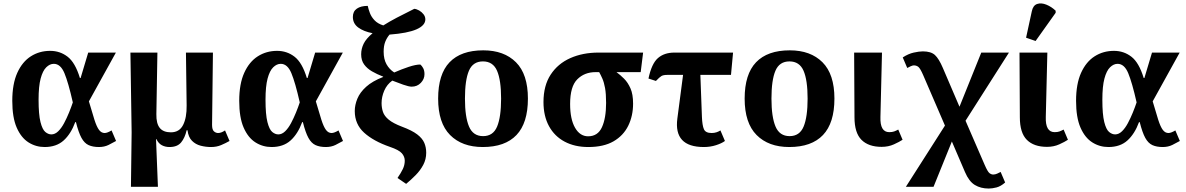

<svg xmlns="http://www.w3.org/2000/svg" viewBox="-20 -840 6856 1110"><path d="M238 10Q187 10 144.5 -17Q102 -44 76.5 -102.5Q51 -161 51 -257Q51 -355 80 -419Q109 -483 158.5 -514.5Q208 -546 270 -546Q327 -546 371 -512Q415 -478 442 -389H446L490 -536H650L494 -254Q513 -188 526 -147.5Q539 -107 552.5 -89Q566 -71 585 -71Q600 -71 625 -86L651 -25Q632 -14 607.5 -2Q583 10 552 10Q517 10 492.5 -1Q468 -12 451 -43Q434 -74 419 -134H415Q390 -66 348 -28Q306 10 238 10ZM277 -63Q298 -63 316.5 -81Q335 -99 350.5 -128Q366 -157 379 -189Q392 -221 401 -248Q375 -363 352.5 -417Q330 -471 291 -471Q268 -471 247.5 -451Q227 -431 215 -386Q203 -341 203 -264Q203 -178 214 -134.5Q225 -91 242 -77Q259 -63 277 -63Z M737 240 741 -75 734 -536H890L884 -180Q883 -126 903.5 -100.5Q924 -75 968 -75Q1017 -75 1038.5 -117.5Q1060 -160 1059 -230L1055 -536H1211L1206 -118Q1206 -90 1217 -80.5Q1228 -71 1241 -71Q1259 -71 1281 -86L1307 -25Q1284 -12 1258 -1Q1232 10 1200 10Q1170 10 1140.5 2.5Q1111 -5 1090 -26Q1069 -47 1064 -87H1059Q1049 -43 1027 -16.5Q1005 10 960 10Q935 10 915.5 -0.5Q896 -11 884 -36H882L893 240Z M1550 10Q1499 10 1456.5 -17Q1414 -44 1388.5 -102.5Q1363 -161 1363 -257Q1363 -355 1392 -419Q1421 -483 1470.5 -514.5Q1520 -546 1582 -546Q1639 -546 1683 -512Q1727 -478 1754 -389H1758L1802 -536H1962L1806 -254Q1825 -188 1838 -147.5Q1851 -107 1864.5 -89Q1878 -71 1897 -71Q1912 -71 1937 -86L1963 -25Q1944 -14 1919.5 -2Q1895 10 1864 10Q1829 10 1804.5 -1Q1780 -12 1763 -43Q1746 -74 1731 -134H1727Q1702 -66 1660 -28Q1618 10 1550 10ZM1589 -63Q1610 -63 1628.5 -81Q1647 -99 1662.5 -128Q1678 -157 1691 -189Q1704 -221 1713 -248Q1687 -363 1664.5 -417Q1642 -471 1603 -471Q1580 -471 1559.5 -451Q1539 -431 1527 -386Q1515 -341 1515 -264Q1515 -178 1526 -134.5Q1537 -91 1554 -77Q1571 -63 1589 -63Z M2328 223 2278 189Q2298 160 2309 137Q2320 114 2320 89Q2320 66 2303.5 46.5Q2287 27 2234 9Q2139 -24 2085 -73Q2031 -122 2031 -198Q2031 -233 2046 -269.5Q2061 -306 2097 -338.5Q2133 -371 2195 -395V-397Q2159 -411 2130.5 -427.5Q2102 -444 2085 -467.5Q2068 -491 2068 -526Q2068 -558 2082.5 -587.5Q2097 -617 2134 -648Q2082 -658 2051 -681Q2020 -704 2020 -742Q2020 -774 2043 -790Q2066 -806 2106 -806Q2110 -787 2118.5 -764.5Q2127 -742 2145.5 -722.5Q2164 -703 2196 -693Q2229 -714 2273.5 -737.5Q2318 -761 2375 -789Q2388 -788 2403 -779.5Q2418 -771 2428.5 -757.5Q2439 -744 2439 -728Q2439 -693 2388 -670.5Q2337 -648 2232 -640Q2216 -621 2207 -598Q2198 -575 2198 -541Q2198 -498 2214.5 -468.5Q2231 -439 2259 -421Q2302 -440 2343 -453.5Q2384 -467 2410 -467Q2419 -460 2426.5 -446Q2434 -432 2434 -411Q2434 -383 2413 -361Q2392 -339 2360 -339Q2344 -339 2311 -350.5Q2278 -362 2248 -374Q2217 -352 2201.5 -316Q2186 -280 2186 -244Q2186 -217 2194 -193Q2202 -169 2227.5 -148Q2253 -127 2303 -108Q2362 -86 2392 -63Q2422 -40 2433 -14Q2444 12 2444 43Q2444 81 2427 113Q2410 145 2383.5 172Q2357 199 2328 223Z M2771 10Q2651 10 2582 -59.5Q2513 -129 2513 -270Q2513 -411 2579 -480Q2645 -549 2774 -549Q2894 -549 2963 -480Q3032 -411 3032 -270Q3032 -129 2966 -59.5Q2900 10 2771 10ZM2773 -53Q2831 -53 2854 -108.5Q2877 -164 2877 -270Q2877 -377 2853.5 -431Q2830 -485 2772 -485Q2714 -485 2691 -431Q2668 -377 2668 -270Q2668 -164 2691.5 -108.5Q2715 -53 2773 -53Z M3381 10Q3303 10 3244.5 -21Q3186 -52 3154 -110.5Q3122 -169 3122 -250Q3122 -345 3163.5 -408.5Q3205 -472 3277 -504Q3349 -536 3440 -536H3698L3684 -423H3544Q3566 -407 3588 -385Q3610 -363 3625 -329Q3640 -295 3640 -241Q3640 -170 3612 -113Q3584 -56 3527 -23Q3470 10 3381 10ZM3380 -52Q3436 -52 3460 -104.5Q3484 -157 3484 -245Q3484 -298 3478 -331Q3472 -364 3462.5 -385.5Q3453 -407 3444 -423H3423Q3359 -423 3317.5 -381.5Q3276 -340 3276 -239Q3276 -151 3304.5 -101.5Q3333 -52 3380 -52Z M4049 10Q3874 10 3896 -155L3929 -407H3837Q3815 -407 3804 -400.5Q3793 -394 3772 -372L3729 -386Q3747 -472 3783.5 -504Q3820 -536 3879 -536H4218L4206 -407H4029L4038 -164Q4040 -115 4049.5 -93Q4059 -71 4094 -71Q4110 -71 4123 -75.5Q4136 -80 4145 -86L4171 -25Q4152 -11 4119 -0.5Q4086 10 4049 10Z M4543 10Q4423 10 4354 -59.5Q4285 -129 4285 -270Q4285 -411 4351 -480Q4417 -549 4546 -549Q4666 -549 4735 -480Q4804 -411 4804 -270Q4804 -129 4738 -59.5Q4672 10 4543 10ZM4545 -53Q4603 -53 4626 -108.5Q4649 -164 4649 -270Q4649 -377 4625.5 -431Q4602 -485 4544 -485Q4486 -485 4463 -431Q4440 -377 4440 -270Q4440 -164 4463.5 -108.5Q4487 -53 4545 -53Z M5077 9Q5001 9 4960.5 -31.5Q4920 -72 4920 -162L4918 -536H5079L5070 -164Q5067 -76 5121 -76Q5138 -76 5149 -80Q5160 -84 5173 -91L5198 -32Q5180 -20 5148 -5.5Q5116 9 5077 9Z M5217 240 5443 -114 5317 -406Q5300 -445 5289 -453.5Q5278 -462 5263 -462Q5256 -462 5245 -457Q5234 -452 5225 -447L5199 -508Q5231 -529 5262.5 -536Q5294 -543 5315 -543Q5362 -543 5385 -522Q5408 -501 5431 -447L5527 -223L5653 -536H5813L5562 -142L5673 114Q5690 153 5700.5 161Q5711 169 5722 169Q5733 169 5744.5 164Q5756 159 5765 154L5791 215Q5766 237 5741.5 243.5Q5717 250 5696 250Q5650 250 5616 229.5Q5582 209 5559 155L5483 -22L5377 240Z M6033 9Q5957 9 5916.5 -31.5Q5876 -72 5876 -162L5874 -536H6035L6026 -164Q6023 -76 6077 -76Q6094 -76 6105 -80Q6116 -84 6129 -91L6154 -32Q6136 -20 6104 -5.5Q6072 9 6033 9ZM5967 -603 5912 -622 5945 -774Q5952 -809 5976 -817Q6000 -825 6029.5 -813Q6059 -801 6083 -778V-766Z M6388 10Q6337 10 6294.5 -17Q6252 -44 6226.5 -102.5Q6201 -161 6201 -257Q6201 -355 6230 -419Q6259 -483 6308.5 -514.5Q6358 -546 6420 -546Q6477 -546 6521 -512Q6565 -478 6592 -389H6596L6640 -536H6800L6644 -254Q6663 -188 6676 -147.5Q6689 -107 6702.5 -89Q6716 -71 6735 -71Q6750 -71 6775 -86L6801 -25Q6782 -14 6757.5 -2Q6733 10 6702 10Q6667 10 6642.5 -1Q6618 -12 6601 -43Q6584 -74 6569 -134H6565Q6540 -66 6498 -28Q6456 10 6388 10ZM6427 -63Q6448 -63 6466.5 -81Q6485 -99 6500.5 -128Q6516 -157 6529 -189Q6542 -221 6551 -248Q6525 -363 6502.5 -417Q6480 -471 6441 -471Q6418 -471 6397.5 -451Q6377 -431 6365 -386Q6353 -341 6353 -264Q6353 -178 6364 -134.5Q6375 -91 6392 -77Q6409 -63 6427 -63Z"/></svg>

Font: Noto Serif
Style: Bold
Weight: 700
Designer: Monotype Design Team
Foundry: Monotype Imaging Inc.
Version: Version 2.014